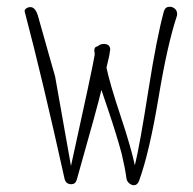

<svg xmlns="http://www.w3.org/2000/svg" viewBox="-20 -542 572 568"><path d="M419 -275Q394 -115 379 -53Q367 -108 338 -195Q304 -297 295 -342Q305 -382 305 -390Q305 -392 306 -393V-395Q306 -412 287 -412Q276 -412 269 -405Q259 -404 259 -393Q259 -389 260 -386V-379Q253 -337 190 -51L143 -316L129 -365Q99 -470 94 -489Q86 -521 70 -521Q63 -521 57.5 -517Q52 -513 53 -508Q106 -307 171 -13Q175 3 191 3Q203 3 207 -10Q270 -232 280 -276Q282 -270 289 -249.5Q296 -229 301 -214Q325 -143 340 -87Q350 -45 354 -15Q355 -6 362 0Q369 6 376 6Q386 6 391 -6Q422 -90 450 -259Q475 -409 503 -494Q504 -496 504 -501Q504 -510 497.5 -516Q491 -522 482 -522Q469 -522 465 -509Q444 -433 419 -275Z"/></svg>

Font: Neythal
Style: Regular
Weight: 400
Designer: Tharique Azeez
Foundry: Tharique Azeez
Version: Version 0.44